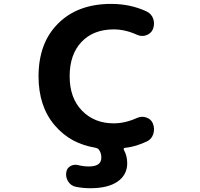

<svg xmlns="http://www.w3.org/2000/svg" viewBox="-20 -784 1040 1000"><path d="M450.2 196.3Q411.1 196.3 373 188.5Q348.6 182.6 335 161.1Q324.2 143.6 324.2 124Q324.2 118.2 325.2 113.3Q328.1 91.8 346.7 81.1Q359.4 74.2 373 74.2Q379.9 74.2 387.7 76.2Q416 83 442.4 83Q475.6 83 492.2 71.3Q507.8 59.6 507.8 36.1Q507.8 10.7 493.2 -6.8Q487.3 -12.7 476.6 -14.6Q413.1 -25.4 361.3 -52.7Q305.7 -83 263.7 -132.8Q221.7 -182.6 201.2 -246.1Q180.7 -309.6 180.7 -386.7Q180.7 -472.7 206.1 -542Q231.4 -610.4 282.7 -661.6Q334 -712.9 403.3 -738.3Q471.7 -763.7 558.6 -763.7Q659.2 -763.7 743.2 -724.6Q768.6 -712.9 778.3 -685.5Q782.2 -672.9 782.2 -661.1Q782.2 -646.5 776.4 -631.8Q766.6 -609.4 742.2 -600.6Q731.4 -596.7 720.7 -596.7Q708 -596.7 694.3 -602.5Q632.8 -630.9 572.3 -630.9Q466.8 -630.9 404.8 -565.9Q342.8 -501 342.8 -386.7Q342.8 -273.4 407.2 -207.5Q471.7 -141.6 572.3 -141.6Q631.8 -141.6 694.3 -169.9Q707 -175.8 720.7 -175.8Q731.4 -175.8 742.2 -171.9Q766.6 -164.1 776.4 -140.6Q782.2 -126 782.2 -110.4Q782.2 -98.6 778.3 -85.9Q769.5 -58.6 744.1 -46.9Q716.8 -34.2 688 -25.4Q659.2 -16.6 628.9 -13.7Q626 -12.7 624.5 -9.8Q623 -6.8 625 -3.9Q642.6 27.3 642.6 66.4Q642.6 127 591.8 162.1Q542 196.3 450.2 196.3Z"/></svg>

Font: Rounded-X Mgen+ 1m bold
Style: Bold
Weight: 700
Designer: [Source Han Sans]
Ryoko NISHIZUKA  (kana & ideographs); Paul D. Hunt (Latin, Greek & Cyrillic); Wenlong ZHANG  (bopomofo
Version: Version 1.059.20150602